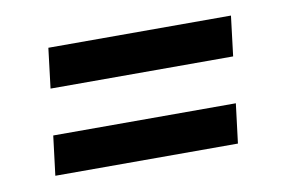

<svg xmlns="http://www.w3.org/2000/svg" viewBox="-40 -417 515 350"><g transform="rotate(-10 217.5 -242.0)"><path d="M57 -284 66 -358H404L395 -284ZM38 -126 47 -199H385L376 -126Z"/></g></svg>

Font: Yrsa SemiBold
Style: Italic
Weight: 600
Italic angle: -7.10001°
Version: Version 2.004